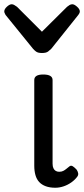

<svg xmlns="http://www.w3.org/2000/svg" viewBox="-67 -865 395 902"><path d="M193 17Q167 17 148 10Q129 3 117 -10Q105 -23 99.5 -42.5Q94 -62 94 -86V-489Q94 -502 104.5 -508.5Q115 -515 136 -515Q158 -515 169 -508.5Q180 -502 180 -489V-96Q180 -83 184 -74.5Q188 -66 195 -62Q202 -58 211 -58Q222 -58 230 -62Q238 -66 245 -72Q252 -78 260 -84Q267 -89 275.5 -83.5Q284 -78 293 -68Q298 -61 300 -52Q302 -43 296 -35Q285 -20 268 -8Q251 4 231.5 10.5Q212 17 193 17ZM273 -845Q282 -845 295 -833.5Q308 -822 308 -811Q308 -809 307 -805.5Q306 -802 301 -795L174 -636Q168 -630 159 -623Q150 -616 130 -616Q111 -616 102 -623Q93 -630 88 -636L-41 -795Q-45 -802 -46 -805.5Q-47 -809 -47 -811Q-47 -822 -34.5 -833.5Q-22 -845 -12 -845Q-6 -845 0 -841.5Q6 -838 13 -833L130 -716L248 -833Q254 -838 260 -841.5Q266 -845 273 -845Z"/></svg>

Font: Playwrite US Modern
Style: Regular
Weight: 400
Designer: Veronika Burian, José Scaglione
Foundry: TypeTogether
Version: Version 1.002